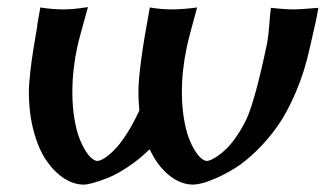

<svg xmlns="http://www.w3.org/2000/svg" viewBox="-20 -512 907 535"><path d="M801.3 -485.8Q814.5 -485.8 867.2 -490.2Q864.7 -475.1 861.3 -458.5Q857.9 -441.9 852.3 -418.7Q846.7 -395.5 843.8 -380.9Q829.1 -313.5 804.7 -256.1Q780.3 -198.7 753.2 -160.4Q726.1 -122.1 694.8 -91.8Q663.6 -61.5 636.2 -44.4Q608.9 -27.3 583.3 -16.1Q557.6 -4.9 542 -1.2Q526.4 2.4 518.6 2.4Q483.9 2.4 451.4 -23.4Q418.9 -49.3 397 -96.2Q368.7 -68.4 337.2 -47.4Q305.7 -26.4 280.5 -16.4Q255.4 -6.3 238.5 -2Q221.7 2.4 213.4 2.4Q185.5 2.4 158.4 -15.1Q131.3 -32.7 109.4 -64.5Q87.4 -96.2 74 -146.2Q60.5 -196.3 60.5 -255.9Q60.5 -268.1 61.8 -284.2Q63 -300.3 64.5 -313.2Q65.9 -326.2 68.8 -346.7Q71.8 -367.2 73.5 -377.9Q75.2 -388.7 79.1 -411.4Q83 -434.1 84 -440.4H83.5Q84 -444.3 92.3 -491.2Q126 -485.8 157.2 -485.8Q184.6 -485.8 225.1 -492.2Q198.7 -397.9 195.3 -380.9Q181.6 -317.4 181.6 -255.4Q181.6 -216.8 187 -183.6Q192.4 -150.4 200.4 -128.9Q208.5 -107.4 218.3 -92Q228 -76.7 236.6 -70.1Q245.1 -63.5 251.5 -63.5Q255.4 -63.5 262.7 -66.7Q270 -69.8 282.2 -79.3Q294.4 -88.9 307.4 -103.8Q320.3 -118.7 336.7 -144.8Q353 -170.9 368.2 -204.1Q365.7 -231.9 365.7 -255.9Q365.7 -321.3 397.5 -491.2Q428.2 -485.8 460 -485.8Q488.8 -485.8 529.3 -491.2Q507.8 -414.1 500.5 -380.9Q486.8 -316.4 486.8 -255.4Q486.8 -216.8 492.2 -183.6Q497.6 -150.4 505.6 -128.9Q513.7 -107.4 523.4 -92Q533.2 -76.7 541.7 -70.1Q550.3 -63.5 556.6 -63.5Q560.1 -63.5 567.4 -66.4Q574.7 -69.3 586.9 -77.6Q599.1 -85.9 611.8 -98.4Q624.5 -110.8 639.6 -132.8Q654.8 -154.8 667.5 -181.6Q691.9 -237.3 722.7 -384.3Q727.5 -405.8 730.2 -441.7Q732.9 -477.5 734.9 -490.2Q773.4 -485.8 801.3 -485.8Z"/></svg>

Font: Flanker
Style: Bold Italic
Weight: 700
Italic angle: -12°
Designer: Flanker
Version: Version 2.000